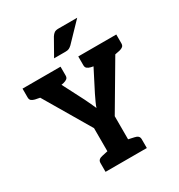

<svg xmlns="http://www.w3.org/2000/svg" viewBox="-216 -1087 1143 1229"><g transform="rotate(-30 355.5 -472.5)"><path d="M279 0V-279L15 -727H151Q171 -727 183 -717Q195 -707 202 -692L318 -467Q329 -443 339 -423Q349 -403 357 -383Q362 -399 371.5 -419.5Q381 -440 394 -467L509 -692Q516 -705 529.5 -716Q543 -727 560 -727H696L432 -279V0ZM145 -665V-727H220V-665ZM489 -665V-727H569V-665ZM107 -727 94 -617 43 -627Q27 -631 18 -638.5Q9 -646 9 -662V-727ZM290 -727V-662Q290 -646 280.5 -638.5Q271 -631 255 -627L205 -617L192 -727ZM519 -727 506 -617 456 -627Q440 -631 430.5 -638.5Q421 -646 421 -662V-727ZM702 -727V-662Q702 -646 693 -638.5Q684 -631 668 -627L617 -617L604 -727ZM203 0V-65Q203 -80 212 -88Q221 -96 237 -99L287 -110L301 0ZM410 0 424 -110 474 -99Q490 -96 499 -88Q508 -80 508 -65V0ZM281 -794 350 -916Q359 -930 369.5 -937.5Q380 -945 402 -945H539L412 -813Q401 -803 391.5 -798.5Q382 -794 365 -794Z"/></g></svg>

Font: Aleo ExtraBold
Style: Regular
Weight: 800
Designer: Alessio Laiso
Foundry: Alessio Laiso
Version: Version 2.001;gftools[0.9.29]